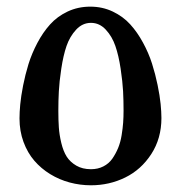

<svg xmlns="http://www.w3.org/2000/svg" viewBox="-20 -552 539 572"><path d="M249 -532.2Q285.2 -532.2 315.9 -517.6Q346.7 -502.9 367.9 -479.5Q389.2 -456.1 406 -425Q422.9 -394 432.9 -362.5Q442.9 -331.1 449.5 -298.8Q456.1 -266.6 458.5 -242.4Q460.9 -218.3 460.9 -200.2Q460.9 -139.6 430.7 -93Q400.4 -46.4 353 -23.2Q305.7 0 251 0Q218.8 0 187.7 -8.3Q156.7 -16.6 129.6 -33.2Q102.5 -49.8 82.3 -73.2Q62 -96.7 50 -129.2Q38.1 -161.6 38.1 -199.2Q38.1 -217.3 40.3 -241Q42.5 -264.6 48.8 -297.1Q55.2 -329.6 64.9 -361.1Q74.7 -392.6 91.3 -424.1Q107.9 -455.6 129.2 -479.2Q150.4 -502.9 181.4 -517.6Q212.4 -532.2 249 -532.2ZM153.8 -222.2Q153.8 -193.8 155.3 -172.4Q156.7 -150.9 162.6 -126.2Q168.5 -101.6 178.7 -85.4Q189 -69.3 207.3 -58.6Q225.6 -47.9 251 -47.9Q271.5 -47.9 287.8 -56.2Q304.2 -64.5 314.5 -79.1Q324.7 -93.8 331.8 -110.8Q338.9 -127.9 342.3 -148.9Q345.7 -169.9 346.9 -186.8Q348.1 -203.6 348.1 -222.2Q348.1 -252 346.7 -280Q345.2 -308.1 339.4 -347.4Q333.5 -386.7 323.7 -415Q314 -443.4 295.2 -463.6Q276.4 -483.9 251 -483.9Q225.6 -483.9 206.8 -463.6Q188 -443.4 178.2 -415Q168.5 -386.7 162.6 -347.4Q156.7 -308.1 155.3 -280Q153.8 -252 153.8 -222.2Z"/></svg>

Font: Wesal
Style: Regular
Weight: 500
Designer: Ahmed zaza
Foundry: Ahmed zaza
Version: Version 2.01